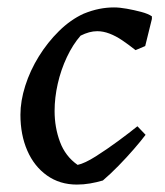

<svg xmlns="http://www.w3.org/2000/svg" viewBox="-20 -485 444 517"><path d="M187 12Q141 12 106.5 -12.5Q72 -37 53.5 -79.5Q35 -122 35 -176Q35 -213 48 -254Q61 -295 84.5 -333Q108 -371 139 -401.5Q170 -432 205 -448Q227 -457 247 -461Q267 -465 287 -465Q302 -465 321.5 -461.5Q341 -458 360 -453Q379 -448 389 -441V-434L371 -361L345 -350Q326 -365 309 -376.5Q292 -388 275 -394.5Q258 -401 242 -401Q231 -401 220 -398Q209 -395 197 -389Q176 -365 160 -331Q144 -297 135.5 -259.5Q127 -222 127 -186Q127 -142 141.5 -103Q156 -64 189 -41Q208 -45 238 -64Q268 -83 298.5 -105.5Q329 -128 350 -145L372 -122Q360 -106 340.5 -83.5Q321 -61 299 -38.5Q277 -16 257 1Q240 6 222.5 9Q205 12 187 12Z"/></svg>

Font: Labrada Medium
Style: Italic
Weight: 500
Italic angle: -7°
Designer: Mercedes Jáuregui
Foundry: Omnibus-Type Team
Version: Version 1.000